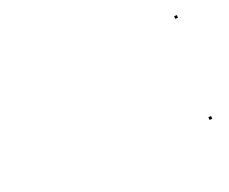

<svg xmlns="http://www.w3.org/2000/svg" viewBox="-49 -485 389 326"><g transform="rotate(-20 146.0 -322.0)"><path d="M287 -410V-415H292V-410ZM283 -229V-234H288V-229Z"/></g></svg>

Font: FRB American Cursive Just Beginnings
Style: Italic
Weight: 400
Italic angle: -25°
Version: Version 2.0;Modular Font Editor K font №1